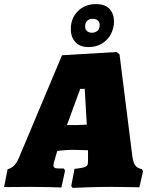

<svg xmlns="http://www.w3.org/2000/svg" viewBox="-53 -912 734 938"><path d="M640 -86 646 -76 628 3Q614 3 574 2Q534 1 490 1Q432 1 375 3Q318 5 302 6L295 -3L311 -87Q340 -90 353.5 -93.5Q367 -97 372 -103Q377 -109 377 -121V-139V-178L304 -180Q284 -180 260 -178Q236 -176 227 -175L214 -131Q208 -112 208 -104Q208 -96 213.5 -92.5Q219 -89 231 -89H258L265 -79L247 4Q232 3 188.5 2Q145 1 97 1L-33 2L-16 -85Q20 -94 39 -140L250 -642L517 -658L531 -646L593 -153Q597 -119 608 -104Q619 -89 640 -86ZM322 -301Q329 -301 371 -303L361 -478H339L274 -301ZM293 -771Q293 -823 327.5 -857.5Q362 -892 415 -892Q461 -892 482.5 -868Q504 -844 504 -807Q504 -775 489 -746Q474 -717 445.5 -699.5Q417 -682 380 -682Q338 -682 315.5 -706Q293 -730 293 -771ZM434 -790Q434 -804 425 -812Q416 -820 400 -820Q382 -820 372.5 -810Q363 -800 363 -783Q363 -767 373 -759.5Q383 -752 396 -752Q410 -752 422 -760.5Q434 -769 434 -790Z"/></svg>

Font: Alegreya Black
Style: Italic
Weight: 900
Italic angle: -7°
Designer: Juan Pablo del Peral
Foundry: Huerta Tipografica
Version: Version 2.007; ttfautohint (v1.6)